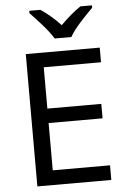

<svg xmlns="http://www.w3.org/2000/svg" viewBox="-62 -988 679 1032"><g transform="rotate(-5 278.0 -472.0)"><path d="M259 -784H349C373 -829 436 -893 474 -931V-944H412C377 -921 339 -888 303 -852C270 -888 231 -921 196 -944H136V-931C172 -893 233 -829 259 -784ZM496 0V-79H187V-334H478V-412H187V-635H496V-714H97V0Z"/></g></svg>

Font: Noto Sans Sunuwar
Style: Regular
Weight: 400
Designer: Anshuman Pandey
Foundry: Jamra Patel LLC
Version: Version 1.000